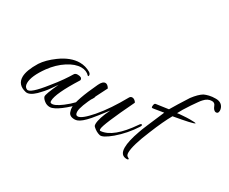

<svg xmlns="http://www.w3.org/2000/svg" viewBox="-91 -792 1333 1118"><g transform="rotate(30 575.0 -233.0)"><path d="M280 11Q260 11 243.5 -2Q227 -15 224 -27Q221 -41 261 -127L238 -94Q223 -72 208 -55Q193 -38 180 -25Q142 11 116 5Q56 -9 56 -63Q56 -106 97 -173Q110 -193 130 -213Q150 -233 176 -252Q243 -301 305 -301Q343 -301 377 -281Q388 -273 388 -264Q388 -257 384 -257Q383 -257 382 -258Q361 -281 326 -281Q285 -281 237 -250Q189 -219 151 -167Q97 -92 97 -45Q97 -18 116 -11Q140 -1 218 -100Q250 -139 271.5 -170Q293 -201 306 -223Q312 -234 328 -234Q358 -234 358 -216Q358 -213 357 -212Q270 -74 270 -25Q270 -13 277 -12Q298 -6 347 -43Q406 -87 458 -160Q469 -175 478 -175Q481 -175 481 -173Q481 -168 472 -154Q451 -121 425.5 -92Q400 -63 369 -38Q325 -1 297 8Q290 11 280 11Z M615 7Q589 1 566 -21Q561 -26 561 -36Q561 -76 597 -148Q569 -112 551 -89Q533 -66 524 -56Q485 -11 459 -2Q450 1 441 1Q404 1 398 -29Q394 -38 394 -54Q394 -103 459 -241Q474 -273 493 -273Q507 -273 520 -252L478 -169Q456 -126 444.5 -95Q433 -64 433 -47Q433 -23 449 -23Q475 -23 533 -90Q564 -126 593.5 -170Q623 -214 652 -266Q658 -278 670 -278Q680 -278 689.5 -269.5Q699 -261 697 -257Q600 -56 600 -26Q600 -14 608 -16Q689 -23 782 -159Q787 -168 793 -169Q799 -171 799 -165Q799 -161 795 -154Q751 -85 690 -33Q636 12 615 7Z M820 49Q777 49 777 -4Q777 -48 804 -123Q809 -139 827 -181.5Q845 -224 875 -294L832 -287Q819 -285 811 -283.5Q803 -282 799 -283Q796 -285 796 -289Q796 -311 805 -313L889 -325Q902 -347 920 -376.5Q938 -406 962 -443Q993 -484 1020 -500Q1033 -506 1051.5 -510.5Q1070 -515 1095 -515Q1133 -515 1146 -485Q1150 -476 1150 -466Q1150 -446 1135 -446Q1118 -446 1107 -475Q1101 -492 1082 -492Q1054 -492 1032 -467Q1025 -460 1014.5 -445Q1004 -430 988 -407Q971 -382 959.5 -362.5Q948 -343 941 -329Q944 -330 954 -331Q964 -332 980 -333Q992 -334 1003 -334.5Q1014 -335 1024 -335Q1066 -335 1064 -331Q1054 -322 927 -300Q896 -246 858 -152Q810 -37 810 11Q810 30 820.5 35.5Q831 41 831 42Q831 49 820 49Z"/></g></svg>

Font: Ephesis
Style: Regular
Weight: 400
Designer: Robert E. Leuschke
Foundry: Robert E. Leuschke
Version: Version 1.010; ttfautohint (v1.8.3)